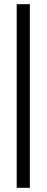

<svg xmlns="http://www.w3.org/2000/svg" viewBox="-20 -795 223 920"><path d="M60 -775V105H123V-775Z"/></svg>

Font: LT Wave Light
Style: Regular
Weight: 300
Designer: Daniel Lyons
Version: Version 2.5 (Glyphs App)